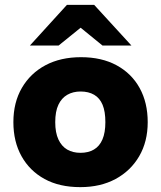

<svg xmlns="http://www.w3.org/2000/svg" viewBox="-20 -760 662 789"><path d="M310 9Q224 9 163 -24.5Q102 -58 68.5 -118Q35 -178 35 -258Q35 -339 70 -399Q105 -459 167 -492Q229 -525 313 -525Q398 -525 459.5 -491.5Q521 -458 554 -398Q587 -338 587 -258Q587 -178 552 -118Q517 -58 455 -24.5Q393 9 310 9ZM311 -132Q343 -132 366 -145.5Q389 -159 401 -187Q413 -215 413 -258Q413 -302 401.5 -329.5Q390 -357 367 -370.5Q344 -384 311 -384Q280 -384 256.5 -370.5Q233 -357 220 -329.5Q207 -302 207 -258Q207 -215 220 -187Q233 -159 256 -145.5Q279 -132 311 -132ZM401 -573 287 -666 255 -740H367L520 -573ZM103 -573 255 -740H367L336 -666L221 -573Z"/></svg>

Font: REM
Style: Bold
Weight: 700
Designer: Octavio Pardo
Foundry: Ashler Design
Version: Version 1.005;gftools[0.9.28]